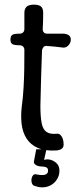

<svg xmlns="http://www.w3.org/2000/svg" viewBox="-20 -645 355 827"><path d="M223 3Q174 6 142.5 -8Q111 -22 94 -49Q77 -76 73 -112Q69 -148 74 -188Q79 -225 81.5 -267Q84 -309 84.5 -351Q85 -393 85 -430Q85 -436 82.5 -440.5Q80 -445 75.5 -447.5Q71 -450 65 -450Q40 -450 32.5 -455.5Q25 -461 25 -474Q25 -489 32.5 -494.5Q40 -500 65 -500Q74 -500 79.5 -505.5Q85 -511 85 -520Q85 -537 85 -554.5Q85 -572 85 -589Q85 -607 94.5 -616Q104 -625 126 -625Q147 -625 156.5 -617Q166 -609 166 -589Q166 -572 165.5 -554.5Q165 -537 164 -520Q164 -500 184 -500Q201 -500 218 -500Q235 -500 251 -500Q265 -500 275 -494Q285 -488 285 -474Q285 -461 275 -450Q265 -439 252 -440Q235 -442 217.5 -444Q200 -446 183 -447Q175 -449 169 -443.5Q163 -438 161 -429Q159 -374 157 -309Q155 -244 154 -189Q154 -142 159.5 -114.5Q165 -87 180.5 -76.5Q196 -66 225 -69Q236 -71 245 -58Q254 -45 254 -22Q254 -10 245.5 -4Q237 2 223 3ZM161 162Q153 162 144 160Q135 158 127 155Q118 151 116 139Q114 127 118 118V117Q125 101 141 107Q147 108 152 108.5Q157 109 161 109Q187 109 187 90Q187 78 177.5 75Q168 72 157 72Q150 72 142.5 69.5Q135 67 130 62Q125 57 126 51L136 -2H180L170 44Q183 39 198.5 43.5Q214 48 225 59.5Q236 71 236 90Q236 110 226 126.5Q216 143 199.5 152.5Q183 162 161 162Z"/></svg>

Font: Winky Sans Light
Style: Regular
Weight: 300
Designer: Simon Atzbach
Foundry: typofactur
Version: Version 1.205